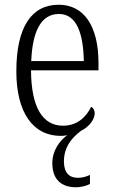

<svg xmlns="http://www.w3.org/2000/svg" viewBox="-20 -564 479 811"><path d="M301 227C321 227 343 222 360 213V175C340 184 325 187 308 187C274 187 250 167 250 118C250 57 283 18 323 -12C355 -27 380 -59 380 -85C380 -100 373 -109 365 -113C345 -71 307 -33 246 -33C162 -33 112 -107 111 -267H396V-298C396 -455 334 -544 228 -544C114 -544 49 -451 49 -263C49 -89 119 10 237 10C246 10 255 9 264 7C232 30 201 72 201 125C201 195 240 227 301 227ZM334 -306H112C117 -431 153 -505 229 -505C303 -505 332 -424 334 -306Z"/></svg>

Font: Noto Serif Thai Condensed Light
Style: Regular
Weight: 300
Width: 3
Designer: Monotype Design Team
Foundry: Monotype Imaging Inc.
Version: Version 2.002